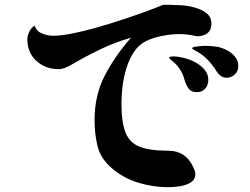

<svg xmlns="http://www.w3.org/2000/svg" viewBox="-20 -746 1040 800"><path d="M861 -647Q861 -621 844.5 -608Q828 -595 803 -595Q795 -595 786 -598Q756 -604 726 -604Q695 -604 656 -596.5Q617 -589 589 -575Q558 -560 538 -529.5Q518 -499 506.5 -461Q495 -423 490.5 -385Q486 -347 486 -316Q486 -238 502.5 -195Q519 -152 561 -135Q603 -118 681 -118Q753 -118 784 -52Q786 -48 790 -38Q794 -28 794 -23Q794 3 773.5 15Q753 27 726 30.5Q699 34 680 34Q618 34 555.5 15Q493 -4 445 -46Q399 -86 386.5 -137Q374 -188 374 -245Q374 -349 416.5 -431Q459 -513 526 -589Q459 -570 398 -540.5Q337 -511 277 -476Q265 -469 251.5 -463.5Q238 -458 223 -458Q169 -458 131.5 -492.5Q94 -527 94 -582Q94 -597 102.5 -614.5Q111 -632 124 -639Q133 -615 156 -606Q179 -597 202 -597Q233 -597 279 -606Q325 -615 378.5 -630Q432 -645 485 -662.5Q538 -680 583.5 -696.5Q629 -713 660 -726H680Q700 -726 730 -724.5Q760 -723 790 -715Q820 -707 840.5 -691Q861 -675 861 -647ZM848 -413Q848 -391 835 -376.5Q822 -362 799 -362Q776 -362 765 -378Q754 -394 748.5 -414.5Q743 -435 734 -450Q720 -475 697 -493Q694 -495 689.5 -498.5Q685 -502 685 -506Q685 -509 691.5 -510Q698 -511 700 -511Q720 -511 745 -505Q770 -499 793.5 -486.5Q817 -474 832.5 -455.5Q848 -437 848 -413ZM973 -470Q973 -450 958.5 -436Q944 -422 924 -422Q911 -422 900.5 -429.5Q890 -437 883 -448Q873 -464 861.5 -478.5Q850 -493 836 -506Q812 -527 788 -538Q786 -540 783.5 -541Q781 -542 781 -545Q781 -549 792 -551Q803 -553 815.5 -554Q828 -555 831 -555Q845 -555 859 -554Q873 -553 886 -551Q906 -547 926 -536.5Q946 -526 959.5 -509.5Q973 -493 973 -470Z"/></svg>

Font: Kaisei Tokumin ExtraBold
Style: Regular
Weight: 800
Designer: Font-Kai, 金井和夫
Foundry: KAZUO KANAI
Version: Version 5.003